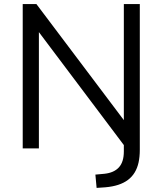

<svg xmlns="http://www.w3.org/2000/svg" viewBox="-20 -725 795 938"><path d="M452 193 446 128 490 124Q537 119 561 92.5Q585 66 585 15V-40L598 1L152 -592H170V0H91V-705H158L604 -113H585V-705H663V7Q663 41 657 68.5Q651 96 638 117.5Q625 139 605 154Q585 169 557.5 178Q530 187 495 190Z"/></svg>

Font: Nunito Sans 11pt
Style: Regular
Weight: 400
Version: Version 3.101;gftools[0.9.27]